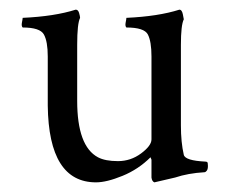

<svg xmlns="http://www.w3.org/2000/svg" viewBox="-20 -343 474 398"><path d="M179 35Q81 35 79 -124V-226Q79 -257 71 -271.5Q63 -286 27 -286Q24 -289 25.5 -296.5Q27 -304 27 -306Q93 -309 137 -323Q142 -323 144 -316Q146 -309 146 -306Q140 -294 140 -250V-134Q140 -40 183 -17Q198 -9 224.5 -9Q251 -9 272.5 -25Q294 -41 294 -54V-226Q294 -257 286.5 -271.5Q279 -286 242 -286Q239 -289 240.5 -296.5Q242 -304 242 -306Q308 -309 352 -323Q357 -323 359 -313.5Q361 -304 361 -303Q355 -291 355 -250V-83Q355 -48 361 -22Q364 -10 406 -8Q408 -8 409.5 -7Q411 -6 411 1Q411 8 408.5 11Q406 14 404 14Q370 16 343 25L300 35Q295 33 294 25V-12L292 -17Q267 8 234 21.5Q201 35 179 35Z"/></svg>

Font: AMoshref-Naskh
Style: Naskh
Weight: 500
Version: Version 0.001